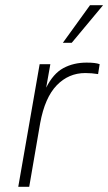

<svg xmlns="http://www.w3.org/2000/svg" viewBox="-20 -716 415 736"><path d="M50 0 132 -470H173L157 -380Q184 -434 223 -455Q262 -476 312 -476Q330 -476 342 -474.5Q354 -473 362 -470L356 -432Q343 -434 331.5 -435Q320 -436 307 -436Q243 -436 197.5 -389Q152 -342 134 -244L92 0ZM221 -552 325 -696H375L255 -552Z"/></svg>

Font: Gantari ExtraLight
Style: Italic
Weight: 250
Italic angle: -10°
Designer: Anugrah Pasau
Foundry: Lafontype
Version: Version 1.000